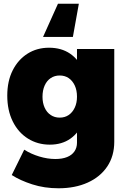

<svg xmlns="http://www.w3.org/2000/svg" viewBox="-20 -807 691 1030"><path d="M593 -47Q593 30 555.5 86Q518 142 450.5 172.5Q383 203 294 203Q218 203 153 182Q88 161 43 132L110 -4Q146 19 190.5 32.5Q235 46 277 46Q314 46 340 35.5Q366 25 379.5 5Q393 -15 393 -41V-544H593ZM243 -551Q309 -551 355.5 -519.5Q402 -488 426.5 -430Q451 -372 451 -293Q451 -213 427 -154Q403 -95 357.5 -63Q312 -31 247 -31Q182 -31 130 -63.5Q78 -96 48.5 -155.5Q19 -215 19 -294Q19 -372 48 -429.5Q77 -487 127.5 -519Q178 -551 243 -551ZM300 -402Q273 -402 252 -388Q231 -374 219.5 -348Q208 -322 208 -288Q208 -255 219.5 -229.5Q231 -204 252 -190Q273 -176 300 -176Q328 -176 348.5 -190Q369 -204 381 -229.5Q393 -255 393 -288Q393 -323 381 -348.5Q369 -374 348.5 -388Q328 -402 300 -402ZM371 -609H211L291 -787H403Z"/></svg>

Font: Alexandria ExtraBold
Style: Regular
Weight: 800
Designer: Mohamed Gaber
Foundry: Kief Type Foundry
Version: Version 5.100